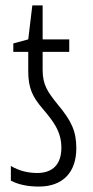

<svg xmlns="http://www.w3.org/2000/svg" viewBox="-20 -677 341 707"><path d="M123 10C212 10 261 -43 261 -131C261 -193 244 -231 192 -293C156 -338 137 -364 137 -419V-486H235V-532H137V-657H99L84 -532L29 -517V-486H84V-414C84 -353 100 -320 136 -278C175 -232 206 -194 206 -133C206 -73 175 -40 117 -40C81 -40 48 -49 20 -66V-12C47 3 84 10 123 10Z"/></svg>

Font: Noto Sans UI Condensed Light
Style: Regular
Weight: 300
Width: 3
Designer: Monotype Design Team
Foundry: Monotype Imaging Inc.
Version: Version 1.901